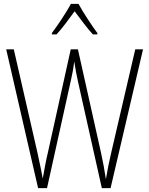

<svg xmlns="http://www.w3.org/2000/svg" viewBox="-20 -968 768 988"><path d="M384 -948H345C322 -905 275 -835 247 -798V-791H271C301 -823 337 -873 364 -910C393 -872 427 -824 458 -791H481V-798C459 -827 408 -903 384 -948ZM716 -714H676L552 -181C541 -135 533 -94 525 -46C517 -97 511 -130 500 -181L381 -714H344L226 -181C218 -149 208 -95 200 -49C195 -78 186 -121 173 -181L51 -714H12L176 0H222L344 -551C352 -586 357 -611 362 -652C369 -607 374 -581 382 -545L504 0H549Z"/></svg>

Font: Noto Sans Myanmar Condensed ExtraLight
Style: Regular
Weight: 200
Width: 3
Designer: Monotype Design Team
Foundry: Monotype Imaging Inc.
Version: Version 2.107